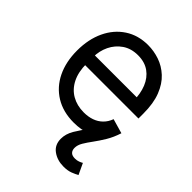

<svg xmlns="http://www.w3.org/2000/svg" viewBox="-214 -674 1008 1008"><g transform="rotate(45 290.0 -170.0)"><path d="M305.7 11.7Q227.1 11.7 169.7 -23.4Q112.3 -58.6 81.5 -121.8Q50.8 -185.1 50.8 -268.6Q50.8 -352.5 81.1 -416.5Q111.3 -480.5 166.3 -516.6Q221.2 -552.7 294.9 -552.7Q337.4 -552.7 379.4 -538.6Q421.4 -524.4 455.8 -492.7Q490.2 -460.9 510.7 -408.7Q531.2 -356.4 531.2 -280.3V-244.1H110.4V-316.4H485.8L447.3 -289.1Q447.3 -343.8 430.2 -386.2Q413.1 -428.7 379.2 -453.1Q345.2 -477.5 294.9 -477.5Q244.6 -477.5 208.7 -452.9Q172.9 -428.2 153.8 -388.7Q134.8 -349.1 134.8 -303.7V-255.9Q134.8 -193.8 156.2 -150.9Q177.7 -107.9 216.3 -85.7Q254.9 -63.5 305.7 -63.5Q338.4 -63.5 365.2 -73Q392.1 -82.5 411.6 -101.8Q431.2 -121.1 441.4 -149.4L522.5 -126Q509.8 -85 479.7 -54Q449.7 -22.9 405.3 -5.6Q360.8 11.7 305.7 11.7ZM431.6 212.9Q384.8 212.9 351.3 188.7Q317.9 164.6 317.9 119.1Q317.9 83.5 338.6 48.3Q359.4 13.2 390.1 -26.4L522.5 -126Q508.8 -83 488.5 -49.6Q468.3 -16.1 448.7 10.3Q429.2 36.6 416 58.8Q402.8 81.1 402.8 102.1Q402.8 120.1 412.8 130.4Q422.9 140.6 443.8 140.6Q458.5 140.6 470.2 136.2Q481.9 131.8 489.7 127L518.6 188.5Q503.9 196.8 482.7 204.8Q461.4 212.9 431.6 212.9Z"/></g></svg>

Font: Inter
Style: Regular
Weight: 400
Designer: Rasmus Andersson
Foundry: rsms
Version: Version 4.000;git-8c9346024